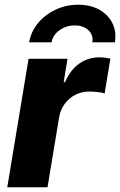

<svg xmlns="http://www.w3.org/2000/svg" viewBox="-20 -791 507 811"><path d="M10.7 0 100.6 -542.5H265.1L249 -443.8H254.4Q278.3 -497.6 315.9 -523.2Q353.5 -548.8 398.9 -548.8Q411.1 -548.8 423.6 -547.4Q436 -545.9 446.3 -543.5L421.9 -396.5Q410.6 -400.4 391.1 -402.3Q371.6 -404.3 356 -404.3Q324.7 -404.3 297.9 -390.4Q271 -376.5 252.9 -351.8Q234.9 -327.1 229.5 -294.4L180.7 0ZM310.5 -771Q362.3 -771 399.7 -750Q437 -729 454.8 -693.1Q472.7 -657.2 465.3 -612.3H370.1Q375 -643.1 353.5 -663.3Q332 -683.6 295.9 -683.6Q259.8 -683.6 231.4 -663.3Q203.1 -643.1 197.8 -612.3H103Q110.8 -657.2 140.4 -693.1Q169.9 -729 214.4 -750Q258.8 -771 310.5 -771Z"/></svg>

Font: Inter 16pt ExtraBold
Style: Italic
Weight: 800
Italic angle: -9.3988°
Version: Version 4.001;git-66647c0bb